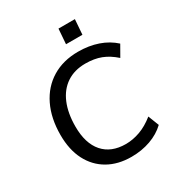

<svg xmlns="http://www.w3.org/2000/svg" viewBox="-210 -1041 1103 1186"><g transform="rotate(-30 342.0 -448.0)"><path d="M381 8Q285 8 214.5 -32.5Q144 -73 105.5 -148Q67 -223 67 -328Q67 -447 110 -535.5Q153 -624 232 -672Q311 -720 418 -720Q494 -720 558 -698Q622 -676 669 -633L625 -556Q579 -597 531 -615.5Q483 -634 420 -634Q342 -634 286.5 -597Q231 -560 202 -491Q173 -422 173 -327Q173 -207 229.5 -142.5Q286 -78 390 -78Q440 -78 491.5 -96.5Q543 -115 594 -156L624 -79Q580 -37 517 -14.5Q454 8 381 8ZM385 -904H502L494 -797H377Z"/></g></svg>

Font: Muli SemiBold
Style: Italic
Weight: 600
Italic angle: -4.541°
Designer: Vernon Adams
Foundry: Vernon Adams
Version: Version 2.100; ttfautohint (v1.8.1.43-b0c9)